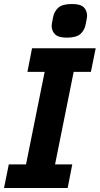

<svg xmlns="http://www.w3.org/2000/svg" viewBox="-24 -939 498 959"><path d="M314 0H-4L20 -118H106L199 -580H113L136 -698H454L430 -580H344L251 -118H337ZM310 -751Q267 -751 250.5 -768Q234 -785 234 -810Q234 -816 235.5 -823.5Q237 -831 241 -852Q246 -881 266.5 -900Q287 -919 335 -919Q378 -919 394.5 -902.5Q411 -886 411 -860Q411 -854 409.5 -846.5Q408 -839 404 -818Q399 -789 378.5 -770Q358 -751 310 -751Z"/></svg>

Font: IBM Plex Sans
Style: Bold Italic
Weight: 700
Italic angle: -11.31°
Designer: Mike Abbink, Paul van der Laan, Pieter van Rosmalen
Foundry: Bold Monday
Version: Version 3.201